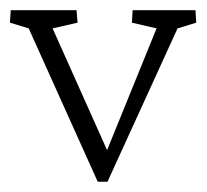

<svg xmlns="http://www.w3.org/2000/svg" viewBox="-21 -353 405 376"><path d="M170.4 2.9 35.2 -297.4 -1.5 -308.6 0 -333H128.9L130.9 -308.6L82 -297.4L198.7 -36.6L179.2 -35.6L285.6 -297.4L237.3 -308.6L238.8 -333H361.8L363.3 -308.6L326.7 -297.4L189.5 2.9Z"/></svg>

Font: Lateef ExtraLight
Style: Regular
Weight: 200
Designer: SIL International
Foundry: SIL International
Version: Version 4.200